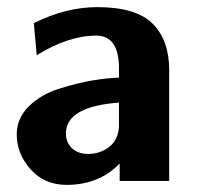

<svg xmlns="http://www.w3.org/2000/svg" viewBox="-20 -508 562 539"><path d="M27 -131Q27 -176 61 -209.5Q95 -243 146 -259Q197 -275 238.5 -282Q280 -289 314 -290V-316Q314 -408 250 -408Q172 -408 83 -353L75 -443Q165 -488 253 -488Q362 -488 408.5 -441.5Q455 -395 455 -311V0H316V-49Q258 11 167 11Q105 11 66 -32.5Q27 -76 27 -131ZM165 -133Q165 -109 181 -93Q197 -77 223 -76Q228 -75 243 -77Q270 -81 290.5 -99Q311 -117 314 -151V-220Q165 -209 165 -133Z"/></svg>

Font: Coval
Style: Heavy
Weight: 900
Foundry: Context Ltd
Version: Version 001.000